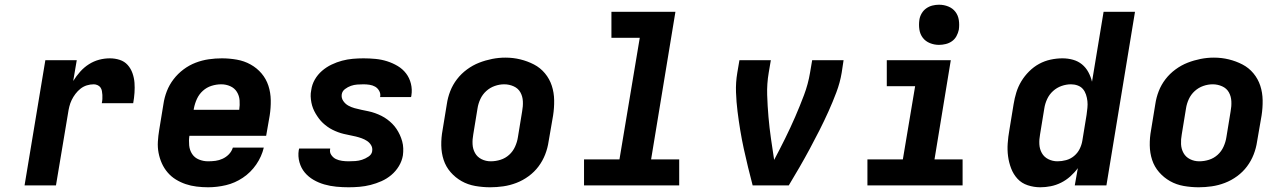

<svg xmlns="http://www.w3.org/2000/svg" viewBox="-20 -785 5440 813"><path d="M84 0 172 -530H305L290 -442Q303 -463 319.5 -481.5Q336 -500 356.5 -513Q377 -526 399.5 -532Q422 -538 445 -538Q467 -538 487 -531.5Q507 -525 520.5 -510Q534 -495 541 -475Q548 -455 549.5 -434.5Q551 -414 549.5 -392Q548 -370 544 -348H411Q413 -357 413.5 -365.5Q414 -374 413.5 -383Q413 -392 411.5 -400Q410 -408 405.5 -414.5Q401 -421 393 -424.5Q385 -428 377 -428Q362 -428 347.5 -423.5Q333 -419 321 -409.5Q309 -400 299.5 -387.5Q290 -375 283.5 -361.5Q277 -348 273.5 -333.5Q270 -319 268 -305L217 0Z M861 8Q837 8 812.5 5Q788 2 766 -5.5Q744 -13 724.5 -25Q705 -37 690 -54.5Q675 -72 665.5 -93Q656 -114 651.5 -137.5Q647 -161 648.5 -185.5Q650 -210 654 -234L672 -344Q676 -372 686.5 -399Q697 -426 715 -449.5Q733 -473 757 -491Q781 -509 808.5 -519.5Q836 -530 864 -534Q892 -538 919 -538Q951 -538 982.5 -532.5Q1014 -527 1041 -512Q1068 -497 1087.5 -474Q1107 -451 1116.5 -422Q1126 -393 1126.5 -360.5Q1127 -328 1122 -296L1107 -210H782Q779 -190 781 -169.5Q783 -149 793.5 -133Q804 -117 822.5 -109.5Q841 -102 861 -102Q877 -102 892.5 -104Q908 -106 923 -113Q938 -120 949.5 -132Q961 -144 966 -160H1097Q1088 -122 1065 -88.5Q1042 -55 1008.5 -32.5Q975 -10 937 -1Q899 8 861 8ZM993 -320Q996 -340 994.5 -360Q993 -380 983 -396Q973 -412 955 -420Q937 -428 917 -428Q896 -428 875.5 -421.5Q855 -415 839 -400.5Q823 -386 814 -366.5Q805 -347 801 -326L800 -320Z M1456 8Q1430 8 1404 5.5Q1378 3 1353.5 -4Q1329 -11 1307.5 -23.5Q1286 -36 1270.5 -54.5Q1255 -73 1248 -98Q1241 -123 1245 -149Q1246 -151 1246 -153Q1246 -155 1247 -156H1378Q1378 -156 1378 -155.5Q1378 -155 1378 -154Q1375 -140 1383 -128.5Q1391 -117 1402.5 -111.5Q1414 -106 1428 -104Q1442 -102 1456 -102Q1470 -102 1484.5 -103Q1499 -104 1513 -108.5Q1527 -113 1540.5 -122Q1554 -131 1556 -145Q1556 -145 1556 -145.5Q1556 -146 1556 -146Q1558 -159 1551.5 -170Q1545 -181 1534.5 -188Q1524 -195 1511.5 -199.5Q1499 -204 1486.5 -207Q1474 -210 1461 -212.5Q1448 -215 1435.5 -218Q1423 -221 1411 -225.5Q1399 -230 1388 -235.5Q1377 -241 1366.5 -248.5Q1356 -256 1347 -264.5Q1338 -273 1330.5 -283Q1323 -293 1316.5 -304Q1310 -315 1305.5 -326.5Q1301 -338 1298.5 -351Q1296 -364 1295.5 -377Q1295 -390 1298 -404Q1301 -427 1313 -448Q1325 -469 1343.5 -485Q1362 -501 1384 -511.5Q1406 -522 1428.5 -528Q1451 -534 1474 -536Q1497 -538 1519 -538Q1545 -538 1570.5 -535.5Q1596 -533 1619.5 -525.5Q1643 -518 1664 -505.5Q1685 -493 1699.5 -474Q1714 -455 1720 -430.5Q1726 -406 1722 -381Q1722 -379 1721.5 -377Q1721 -375 1720 -374H1589Q1589 -374 1589 -374.5Q1589 -375 1590 -376Q1592 -389 1585.5 -400.5Q1579 -412 1568.5 -418Q1558 -424 1545 -426Q1532 -428 1519 -428Q1506 -428 1492.5 -427Q1479 -426 1466 -421.5Q1453 -417 1441 -408Q1429 -399 1427 -385Q1425 -370 1433.5 -357.5Q1442 -345 1454.5 -338Q1467 -331 1481.5 -327Q1496 -323 1510.5 -320Q1525 -317 1539.5 -314Q1554 -311 1568 -306Q1582 -301 1595 -294.5Q1608 -288 1619.5 -279.5Q1631 -271 1641 -261Q1651 -251 1659 -239Q1667 -227 1673 -214Q1679 -201 1683 -186.5Q1687 -172 1687.5 -157Q1688 -142 1686 -127Q1682 -103 1669 -81.5Q1656 -60 1637 -44Q1618 -28 1595.5 -18Q1573 -8 1549.5 -2Q1526 4 1502.5 6Q1479 8 1456 8Z M2056 8Q2024 8 1992.5 2.5Q1961 -3 1934.5 -18Q1908 -33 1888 -56Q1868 -79 1858.5 -108Q1849 -137 1848.5 -169.5Q1848 -202 1854 -234L1872 -344Q1876 -372 1886.5 -399Q1897 -426 1915 -449.5Q1933 -473 1957.5 -491Q1982 -509 2009 -519.5Q2036 -530 2064 -535.5Q2092 -541 2120 -541Q2153 -541 2183.5 -533.5Q2214 -526 2241 -512Q2268 -498 2287.5 -474.5Q2307 -451 2316.5 -422Q2326 -393 2326.5 -360.5Q2327 -328 2322 -296L2303 -186Q2299 -158 2288.5 -131Q2278 -104 2260.5 -80.5Q2243 -57 2218.5 -39Q2194 -21 2166.5 -10.5Q2139 0 2111 4Q2083 8 2056 8ZM2058 -102Q2079 -102 2099.5 -108.5Q2120 -115 2136 -129.5Q2152 -144 2161 -164Q2170 -184 2173 -204L2191 -314Q2195 -335 2194 -356Q2193 -377 2183.5 -394Q2174 -411 2155 -419.5Q2136 -428 2115 -428Q2095 -428 2075 -421Q2055 -414 2039 -399.5Q2023 -385 2014 -365.5Q2005 -346 2002 -326L1984 -216Q1980 -195 1981 -174.5Q1982 -154 1991.5 -137Q2001 -120 2019 -111Q2037 -102 2058 -102Z M2453 0V-110H2603L2689 -625H2569V-735H2840L2737 -110H2856V0Z M3167 0Q3157 -38 3147.5 -77Q3138 -116 3129.5 -155Q3121 -194 3114.5 -233.5Q3108 -273 3103 -313Q3098 -353 3096.5 -394.5Q3095 -436 3102 -477L3111 -530H3244L3235 -477Q3227 -430 3228.5 -383Q3230 -336 3234 -290Q3238 -244 3244.5 -198.5Q3251 -153 3258 -108Q3282 -153 3304.5 -198.5Q3327 -244 3347 -290Q3367 -336 3384.5 -382.5Q3402 -429 3410 -477L3419 -530H3552L3544 -477Q3537 -435 3521.5 -394Q3506 -353 3488 -313Q3470 -273 3450 -233.5Q3430 -194 3409 -155Q3388 -116 3365.5 -77Q3343 -38 3320 0Z M3653 0V-110H3803L3855 -420H3735V-530H4006L3937 -110H4056V0ZM3956 -595Q3936 -595 3917.5 -602.5Q3899 -610 3887.5 -625Q3876 -640 3873 -660Q3870 -680 3873 -701Q3875 -715 3882.5 -728Q3890 -741 3902 -749.5Q3914 -758 3928 -761.5Q3942 -765 3956 -765Q3977 -765 3995.5 -757.5Q4014 -750 4025.5 -735Q4037 -720 4040 -700Q4043 -680 4040 -659Q4037 -645 4030 -632Q4023 -619 4011 -610.5Q3999 -602 3984.5 -598.5Q3970 -595 3956 -595Z M4385 8Q4358 8 4332 -0.5Q4306 -9 4288.5 -28Q4271 -47 4261.5 -72Q4252 -97 4248.5 -123.5Q4245 -150 4247 -178Q4249 -206 4254 -234L4272 -344Q4276 -369 4283.5 -393.5Q4291 -418 4304.5 -440.5Q4318 -463 4337.5 -482.5Q4357 -502 4380 -514.5Q4403 -527 4428.5 -532.5Q4454 -538 4479 -538Q4502 -538 4523.5 -532Q4545 -526 4561.5 -512.5Q4578 -499 4588.5 -479.5Q4599 -460 4604 -439L4653 -735H4786L4665 0H4531L4544 -73Q4530 -54 4512 -38Q4494 -22 4473 -11.5Q4452 -1 4429.5 3.5Q4407 8 4385 8ZM4458 -102Q4476 -102 4494.5 -107Q4513 -112 4528 -124.5Q4543 -137 4551.5 -154Q4560 -171 4563 -189L4581 -299Q4583 -314 4584.5 -328.5Q4586 -343 4584.5 -357Q4583 -371 4578.5 -384.5Q4574 -398 4565.5 -408Q4557 -418 4543.5 -423Q4530 -428 4515 -428Q4495 -428 4475 -421Q4455 -414 4439 -399.5Q4423 -385 4414 -365.5Q4405 -346 4402 -326L4384 -216Q4380 -195 4381 -174.5Q4382 -154 4391.5 -137Q4401 -120 4419 -111Q4437 -102 4458 -102Z M5056 8Q5024 8 4992.5 2.5Q4961 -3 4934.5 -18Q4908 -33 4888 -56Q4868 -79 4858.5 -108Q4849 -137 4848.5 -169.5Q4848 -202 4854 -234L4872 -344Q4876 -372 4886.5 -399Q4897 -426 4915 -449.5Q4933 -473 4957.5 -491Q4982 -509 5009 -519.5Q5036 -530 5064 -535.5Q5092 -541 5120 -541Q5153 -541 5183.5 -533.5Q5214 -526 5241 -512Q5268 -498 5287.5 -474.5Q5307 -451 5316.5 -422Q5326 -393 5326.5 -360.5Q5327 -328 5322 -296L5303 -186Q5299 -158 5288.5 -131Q5278 -104 5260.5 -80.5Q5243 -57 5218.5 -39Q5194 -21 5166.5 -10.5Q5139 0 5111 4Q5083 8 5056 8ZM5058 -102Q5079 -102 5099.5 -108.5Q5120 -115 5136 -129.5Q5152 -144 5161 -164Q5170 -184 5173 -204L5191 -314Q5195 -335 5194 -356Q5193 -377 5183.5 -394Q5174 -411 5155 -419.5Q5136 -428 5115 -428Q5095 -428 5075 -421Q5055 -414 5039 -399.5Q5023 -385 5014 -365.5Q5005 -346 5002 -326L4984 -216Q4980 -195 4981 -174.5Q4982 -154 4991.5 -137Q5001 -120 5019 -111Q5037 -102 5058 -102Z"/></svg>

Font: Iosevka Curly XBdExObl
Style: Regular
Weight: 800
Width: 7
Italic angle: -9°
Monospace: yes
Designer: Belleve Invis
Foundry: Belleve Invis
Version: Version 11.1.0; ttfautohint (v1.8.3)